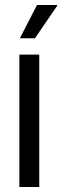

<svg xmlns="http://www.w3.org/2000/svg" viewBox="-20 -743 247 763"><path d="M59 -591 127 -723H207V-720L119 -591ZM57 0V-526H136V0Z"/></svg>

Font: Archivo Condensed
Style: Regular
Weight: 400
Width: 3
Designer: Hector Gatti
Foundry: Omnibus-Type
Version: Version 2.001; ttfautohint (v1.8.3)